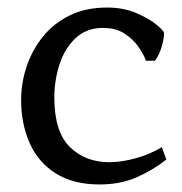

<svg xmlns="http://www.w3.org/2000/svg" viewBox="-20 -480 483 509"><path d="M409 -90 421 -57Q387 -30 343.5 -10.5Q300 9 244 9Q174 9 127.5 -20.5Q81 -50 58.5 -101Q36 -152 36 -215Q36 -260 50.5 -303.5Q65 -347 93.5 -382.5Q122 -418 164.5 -439Q207 -460 264 -460Q307 -460 341 -445.5Q375 -431 395 -414.5Q415 -398 415 -392Q415 -379 409 -357.5Q403 -336 391 -319H367Q361 -336 347 -356Q333 -376 310 -391Q287 -406 253 -406Q209 -406 180 -378.5Q151 -351 137.5 -308.5Q124 -266 124 -222Q124 -131 165 -90.5Q206 -50 270 -50Q302 -50 340 -60.5Q378 -71 409 -90Z"/></svg>

Font: Average
Style: Regular
Weight: 400
Designer: Eduardo Tunni
Foundry: Eduardo Rodriguez Tunni
Version: Version 1.003; ttfautohint (v1.8.4.7-5d5b)